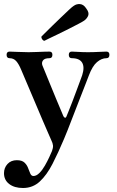

<svg xmlns="http://www.w3.org/2000/svg" viewBox="-20 -731 587 960"><path d="M95 209Q52 209 26 189Q0 169 0 135Q0 108 17.5 89Q35 70 64 70Q90 70 102.5 82Q115 94 120.5 109.5Q126 125 131.5 137Q137 149 147 149Q162 149 177 134Q192 119 204.5 97Q217 75 226.5 54.5Q236 34 240 24Q246 8 245 -3.5Q244 -15 236 -31Q233 -38 221.5 -64Q210 -90 194 -127.5Q178 -165 160.5 -206.5Q143 -248 127 -285.5Q111 -323 100 -349Q89 -375 86 -382Q74 -411 61 -425.5Q48 -440 28 -440Q13 -440 13 -457Q13 -473 28 -473Q39 -473 68 -471.5Q97 -470 123 -470Q141 -470 162 -471Q183 -472 201.5 -472.5Q220 -473 227 -473Q242 -473 242 -457Q242 -440 227 -440Q203 -440 195 -429Q187 -418 192 -404Q195 -397 206 -370Q217 -343 231.5 -307.5Q246 -272 260.5 -237Q275 -202 285.5 -177.5Q296 -153 297 -150Q301 -143 305.5 -142.5Q310 -142 312 -148Q315 -155 323 -175Q331 -195 341.5 -222Q352 -249 362 -276.5Q372 -304 380 -325Q388 -346 391 -355Q404 -396 390.5 -418Q377 -440 339 -440Q324 -440 324 -457Q324 -473 339 -473Q350 -473 372 -471.5Q394 -470 420 -470Q446 -470 473.5 -471.5Q501 -473 512 -473Q527 -473 527 -457Q527 -440 512 -440Q488 -440 465 -420.5Q442 -401 424 -353Q421 -345 409 -314Q397 -283 380.5 -241Q364 -199 347.5 -156Q331 -113 318 -80Q305 -47 300 -36Q271 33 242.5 88.5Q214 144 179 176.5Q144 209 95 209ZM202 -527Q195 -528 190.5 -535Q186 -542 187 -548Q190 -551 205 -566Q220 -581 241.5 -602Q263 -623 285 -644Q307 -665 324.5 -681.5Q342 -698 349 -702Q363 -712 380.5 -710.5Q398 -709 411 -689Q427 -668 421 -653Q415 -638 401 -628Q394 -623 373 -612Q352 -601 324.5 -587Q297 -573 270 -560Q243 -547 224 -538Q205 -529 202 -527Z"/></svg>

Font: Zen Antique Soft
Style: Regular
Weight: 400
Designer: Yoshimichi Ohira
Foundry: Positype
Version: Version 1.001